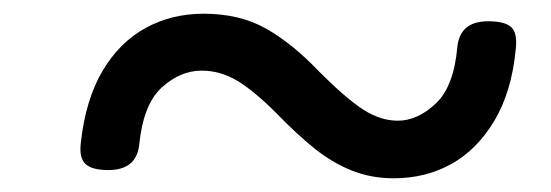

<svg xmlns="http://www.w3.org/2000/svg" viewBox="-20 -576 803 280"><path d="M554 -316Q521 -316 492.5 -327.5Q464 -339 438 -360Q412 -381 383 -411Q350 -444 325.5 -458.5Q301 -473 274 -473Q243 -473 216 -448.5Q189 -424 183 -365Q179 -328 138 -328Q114 -328 104.5 -337Q95 -346 98 -369Q105 -431 129.5 -472.5Q154 -514 192 -535Q230 -556 277 -556Q330 -556 368.5 -534Q407 -512 445 -472Q485 -432 510 -416Q535 -400 560 -400Q589 -400 615.5 -425Q642 -450 647 -508Q651 -545 692 -545Q717 -545 726 -536Q735 -527 732 -503Q726 -442 701 -400Q676 -358 638.5 -337Q601 -316 554 -316Z"/></svg>

Font: Playwrite ZA
Style: Regular
Weight: 400
Designer: Veronika Burian, José Scaglione
Foundry: TypeTogether
Version: Version 1.002